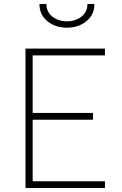

<svg xmlns="http://www.w3.org/2000/svg" viewBox="-20 -944 612 964"><path d="M108 0V-700H507V-666H144V-377H447V-343H144V-34H507V0ZM178 -924H213Q213 -884 243 -860.5Q273 -837 316 -837Q359 -837 389 -860.5Q419 -884 419 -924H454Q454 -870 414 -837.5Q374 -805 316 -805Q258 -805 218 -837.5Q178 -870 178 -924Z"/></svg>

Font: TitilliumMaps29L
Style: 1 wt
Weight: 100
Designer: Campivisivi
Foundry: Accademia di Belle Arti di Urbino and students of MA course of Visual design
Version: Version 001.001